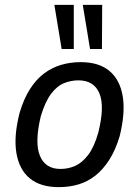

<svg xmlns="http://www.w3.org/2000/svg" viewBox="-20 -762 573 791"><path d="M222 9Q147 9 103 -27Q59 -63 47.5 -132Q36 -201 61 -298Q78 -355 103.5 -395Q129 -435 161 -459Q193 -483 231 -494.5Q269 -506 313 -506Q387 -506 430.5 -470Q474 -434 485.5 -366Q497 -298 473 -201Q456 -144 430.5 -104Q405 -64 373.5 -39Q342 -14 304 -2.5Q266 9 222 9ZM229 -66Q261 -66 289.5 -78.5Q318 -91 343 -123.5Q368 -156 385 -216Q412 -324 389.5 -377.5Q367 -431 303 -431Q273 -431 244 -419.5Q215 -408 190.5 -375.5Q166 -343 148 -283Q122 -174 144.5 -120Q167 -66 229 -66ZM351 -560 321 -742H401L400 -560ZM234 -560 204 -742H284V-560Z"/></svg>

Font: Nunito Sans 7pt Condensed Medium
Style: Italic
Weight: 500
Width: 3
Italic angle: -9°
Designer: Vernon Adams
Foundry: Vernon Adams
Version: Version 3.101;gftools[0.9.27]